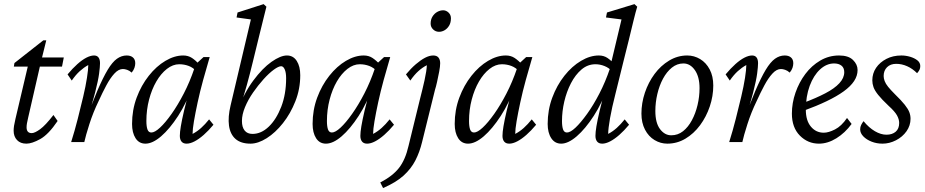

<svg xmlns="http://www.w3.org/2000/svg" viewBox="-20 -697 4538 942"><path d="M262.7 -103.5Q217.8 -37.1 177.2 -14.6Q136.7 7.8 109.4 7.8Q80.1 7.8 63.5 -9.8Q46.9 -27.3 46.9 -55.7Q46.9 -66.4 48.8 -79.6Q50.8 -92.8 55.7 -113.3L116.2 -370.1H47.9L50.8 -387.7L192.4 -499H207L180.7 -392.6L118.2 -120.1Q114.3 -102.5 112.3 -92.3Q110.4 -82 110.4 -72.3Q110.4 -43.9 135.7 -43.9Q150.4 -43.9 176.8 -63Q203.1 -82 242.2 -132.8ZM146.5 -370.1 157.2 -415H293L284.2 -370.1Z M583 -358.4Q561.5 -358.4 541 -335.9Q520.5 -313.5 501.5 -277.8Q482.4 -242.2 463.9 -201.2Q436.5 -144.5 418.5 -87.9Q400.4 -31.2 393.6 0H329.1Q346.7 -55.7 361.3 -113.3Q376 -170.9 388.2 -222.7Q400.4 -274.4 406.7 -315.4Q413.1 -356.4 413.1 -377.9Q391.6 -366.2 371.6 -348.1Q351.6 -330.1 332 -301.8L311.5 -332Q335.9 -361.3 359.4 -382.3Q382.8 -403.3 403.8 -414.1Q424.8 -424.8 441.4 -424.8Q456.1 -424.8 463.4 -415Q470.7 -405.3 470.7 -386.7Q470.7 -370.1 466.3 -336.4Q461.9 -302.7 446.8 -243.7Q431.6 -184.6 399.4 -87.9H394.5Q429.7 -186.5 457.5 -251.5Q485.4 -316.4 508.3 -354.5Q531.2 -392.6 553.7 -408.7Q576.2 -424.8 601.6 -424.8Q621.1 -424.8 632.3 -415Q643.6 -405.3 643.6 -386.7Q643.6 -376 639.6 -364.3Q635.7 -352.5 626 -340.8Q615.2 -350.6 603.5 -354.5Q591.8 -358.4 583 -358.4Z M693.4 7.8Q662.1 7.8 645 -19Q627.9 -45.9 627.9 -88.9Q627.9 -157.2 650.4 -217.8Q672.9 -278.3 710 -325.2Q747.1 -372.1 791.5 -398.4Q835.9 -424.8 878.9 -424.8Q903.3 -424.8 921.9 -412.6Q940.4 -400.4 960 -378.9L944.3 -346.7Q927.7 -365.2 905.8 -373.5Q883.8 -381.8 859.4 -381.8Q828.1 -381.8 798.8 -358.9Q769.5 -335.9 747.1 -297.4Q724.6 -258.8 711.4 -208.5Q698.2 -158.2 698.2 -103.5Q698.2 -76.2 703.6 -61.5Q709 -46.9 722.7 -46.9Q739.3 -46.9 765.1 -70.8Q791 -94.7 821.8 -138.2Q852.5 -181.6 881.8 -238.3Q911.1 -294.9 933.6 -361.3L941.4 -382.8L978.5 -417H1008.8Q992.2 -361.3 976.6 -304.2Q960.9 -247.1 949.7 -194.8Q938.5 -142.6 931.6 -102.5Q924.8 -62.5 924.8 -40Q947.3 -51.8 966.8 -69.3Q986.3 -86.9 1005.9 -111.3L1027.3 -85Q1002.9 -55.7 979.5 -35.2Q956.1 -14.6 934.6 -3.4Q913.1 7.8 895.5 7.8Q878.9 7.8 870.6 -2.4Q862.3 -12.7 862.3 -30.3Q862.3 -47.9 867.2 -77.6Q872.1 -107.4 883.3 -155.3Q894.5 -203.1 916 -277.3H925.8Q895.5 -192.4 854 -128.4Q812.5 -64.5 770.5 -28.3Q728.5 7.8 693.4 7.8Z M1167 -103.5Q1167 -73.2 1180.2 -56.6Q1193.4 -40 1218.8 -40Q1261.7 -40 1298.8 -75.7Q1335.9 -111.3 1359.9 -173.3Q1383.8 -235.4 1383.8 -313.5Q1383.8 -340.8 1377 -356.4Q1370.1 -372.1 1359.4 -372.1Q1346.7 -372.1 1323.2 -355Q1299.8 -337.9 1272.9 -308.1Q1246.1 -278.3 1221.7 -243.2Q1197.3 -208 1182.1 -171.4Q1167 -134.8 1167 -103.5ZM1111.3 -179.7 1210.9 -601.6 1140.6 -611.3 1145.5 -635.7 1273.4 -676.8 1287.1 -664.1Q1281.2 -638.7 1274.4 -613.3Q1267.6 -587.9 1262.7 -565.9Q1257.8 -543.9 1252.9 -526.4L1220.7 -394.5Q1206.1 -334 1190.9 -279.3Q1175.8 -224.6 1152.3 -153.3H1144.5Q1177.7 -241.2 1222.7 -301.8Q1267.6 -362.3 1312 -393.6Q1356.4 -424.8 1387.7 -424.8Q1418.9 -424.8 1436 -397.9Q1453.1 -371.1 1453.1 -328.1Q1453.1 -260.7 1429.2 -200.2Q1405.3 -139.6 1368.2 -92.8Q1331.1 -45.9 1288.6 -19Q1246.1 7.8 1209 7.8Q1162.1 7.8 1135.7 -15.1Q1109.4 -38.1 1103.5 -80.6Q1097.7 -123 1111.3 -179.7Z M1579.1 7.8Q1547.9 7.8 1530.8 -19Q1513.7 -45.9 1513.7 -88.9Q1513.7 -157.2 1536.1 -217.8Q1558.6 -278.3 1595.7 -325.2Q1632.8 -372.1 1677.2 -398.4Q1721.7 -424.8 1764.6 -424.8Q1789.1 -424.8 1807.6 -412.6Q1826.2 -400.4 1845.7 -378.9L1830.1 -346.7Q1813.5 -365.2 1791.5 -373.5Q1769.5 -381.8 1745.1 -381.8Q1713.9 -381.8 1684.6 -358.9Q1655.3 -335.9 1632.8 -297.4Q1610.4 -258.8 1597.2 -208.5Q1584 -158.2 1584 -103.5Q1584 -76.2 1589.4 -61.5Q1594.7 -46.9 1608.4 -46.9Q1625 -46.9 1650.9 -70.8Q1676.8 -94.7 1707.5 -138.2Q1738.3 -181.6 1767.6 -238.3Q1796.9 -294.9 1819.3 -361.3L1827.1 -382.8L1864.3 -417H1894.5Q1877.9 -361.3 1862.3 -304.2Q1846.7 -247.1 1835.4 -194.8Q1824.2 -142.6 1817.4 -102.5Q1810.5 -62.5 1810.5 -40Q1833 -51.8 1852.5 -69.3Q1872.1 -86.9 1891.6 -111.3L1913.1 -85Q1888.7 -55.7 1865.2 -35.2Q1841.8 -14.6 1820.3 -3.4Q1798.8 7.8 1781.2 7.8Q1764.6 7.8 1756.3 -2.4Q1748 -12.7 1748 -30.3Q1748 -47.9 1752.9 -77.6Q1757.8 -107.4 1769 -155.3Q1780.3 -203.1 1801.8 -277.3H1811.5Q1781.2 -192.4 1739.7 -128.4Q1698.2 -64.5 1656.2 -28.3Q1614.3 7.8 1579.1 7.8Z M2041 -212.9Q2052.7 -257.8 2063 -303.7Q2073.2 -349.6 2074.2 -377Q2052.7 -366.2 2032.7 -348.1Q2012.7 -330.1 1993.2 -301.8L1971.7 -332Q1996.1 -361.3 2020 -381.8Q2043.9 -402.3 2065.4 -413.6Q2086.9 -424.8 2105.5 -424.8Q2123 -424.8 2131.3 -414.6Q2139.6 -404.3 2139.6 -386.7Q2139.6 -371.1 2134.8 -345.7Q2129.9 -320.3 2124.5 -295.9Q2119.1 -271.5 2114.3 -256.8L2050.8 0Q2039.1 48.8 2018.1 89.8Q1997.1 130.9 1960 164.6Q1922.9 198.2 1859.4 225.6L1845.7 198.2Q1906.2 167 1937.5 127Q1968.8 86.9 1984.4 18.6ZM2133.8 -541Q2117.2 -541 2105 -552.7Q2092.8 -564.5 2092.8 -581.1Q2092.8 -601.6 2102.1 -616.2Q2111.3 -630.9 2125.5 -638.7Q2139.6 -646.5 2154.3 -646.5Q2168.9 -646.5 2180.7 -635.3Q2192.4 -624 2192.4 -607.4Q2192.4 -585.9 2183.6 -571.3Q2174.8 -556.6 2161.6 -548.8Q2148.4 -541 2133.8 -541Z M2276.4 7.8Q2245.1 7.8 2228 -19Q2210.9 -45.9 2210.9 -88.9Q2210.9 -157.2 2233.4 -217.8Q2255.9 -278.3 2293 -325.2Q2330.1 -372.1 2374.5 -398.4Q2418.9 -424.8 2461.9 -424.8Q2486.3 -424.8 2504.9 -412.6Q2523.4 -400.4 2543 -378.9L2527.3 -346.7Q2510.7 -365.2 2488.8 -373.5Q2466.8 -381.8 2442.4 -381.8Q2411.1 -381.8 2381.8 -358.9Q2352.5 -335.9 2330.1 -297.4Q2307.6 -258.8 2294.4 -208.5Q2281.2 -158.2 2281.2 -103.5Q2281.2 -76.2 2286.6 -61.5Q2292 -46.9 2305.7 -46.9Q2322.3 -46.9 2348.1 -70.8Q2374 -94.7 2404.8 -138.2Q2435.5 -181.6 2464.8 -238.3Q2494.1 -294.9 2516.6 -361.3L2524.4 -382.8L2561.5 -417H2591.8Q2575.2 -361.3 2559.6 -304.2Q2543.9 -247.1 2532.7 -194.8Q2521.5 -142.6 2514.6 -102.5Q2507.8 -62.5 2507.8 -40Q2530.3 -51.8 2549.8 -69.3Q2569.3 -86.9 2588.9 -111.3L2610.4 -85Q2585.9 -55.7 2562.5 -35.2Q2539.1 -14.6 2517.6 -3.4Q2496.1 7.8 2478.5 7.8Q2461.9 7.8 2453.6 -2.4Q2445.3 -12.7 2445.3 -30.3Q2445.3 -47.9 2450.2 -77.6Q2455.1 -107.4 2466.3 -155.3Q2477.5 -203.1 2499 -277.3H2508.8Q2478.5 -192.4 2437 -128.4Q2395.5 -64.5 2353.5 -28.3Q2311.5 7.8 2276.4 7.8Z M2733.4 7.8Q2702.1 7.8 2684.6 -19Q2667 -45.9 2667 -88.9Q2667 -157.2 2689.5 -217.8Q2711.9 -278.3 2749 -325.2Q2786.1 -372.1 2830.6 -398.4Q2875 -424.8 2918 -424.8Q2942.4 -424.8 2960.4 -412.6Q2978.5 -400.4 2997.1 -378.9L2983.4 -346.7Q2967.8 -364.3 2945.8 -373Q2923.8 -381.8 2901.4 -381.8Q2863.3 -381.8 2833 -356Q2802.7 -330.1 2781.2 -288.6Q2759.8 -247.1 2748.5 -198.7Q2737.3 -150.4 2737.3 -103.5Q2737.3 -76.2 2742.7 -61.5Q2748 -46.9 2761.7 -46.9Q2778.3 -46.9 2803.7 -70.8Q2829.1 -94.7 2860.4 -138.2Q2891.6 -181.6 2920.9 -238.3Q2950.2 -294.9 2972.7 -361.3L2976.6 -380.9L3029.3 -601.6L2953.1 -611.3L2958 -635.7L3092.8 -676.8L3106.4 -664.1Q3098.6 -638.7 3087.9 -594.7Q3077.1 -550.8 3064.9 -500Q3052.7 -449.2 3040 -400.4L2999 -234.4Q2982.4 -169.9 2973.1 -117.7Q2963.9 -65.4 2963.9 -40Q2986.3 -51.8 3005.9 -69.3Q3025.4 -86.9 3044.9 -111.3L3066.4 -85Q3042 -55.7 3018.6 -35.2Q2995.1 -14.6 2973.6 -3.4Q2952.1 7.8 2934.6 7.8Q2918 7.8 2909.7 -2.4Q2901.4 -12.7 2901.4 -30.3Q2901.4 -47.9 2906.2 -77.6Q2911.1 -107.4 2922.4 -155.3Q2933.6 -203.1 2955.1 -277.3H2964.8Q2934.6 -192.4 2893.1 -128.4Q2851.6 -64.5 2809.6 -28.3Q2767.6 7.8 2733.4 7.8Z M3253.9 7.8Q3220.7 7.8 3191.4 -9.8Q3162.1 -27.3 3144.5 -61Q3127 -94.7 3127 -139.6Q3127 -191.4 3144 -242.2Q3161.1 -293 3191.4 -334Q3221.7 -375 3263.2 -399.9Q3304.7 -424.8 3351.6 -424.8Q3385.7 -424.8 3415 -407.2Q3444.3 -389.6 3461.9 -356.4Q3479.5 -323.2 3479.5 -277.3Q3479.5 -225.6 3462.4 -174.8Q3445.3 -124 3414.6 -82.5Q3383.8 -41 3342.8 -16.6Q3301.8 7.8 3253.9 7.8ZM3273.4 -33.2Q3305.7 -33.2 3331.1 -53.2Q3356.4 -73.2 3374.5 -106.9Q3392.6 -140.6 3402.3 -181.6Q3412.1 -222.7 3412.1 -264.6Q3412.1 -320.3 3389.2 -353Q3366.2 -385.7 3333 -385.7Q3301.8 -385.7 3276.4 -365.2Q3251 -344.7 3232.9 -311Q3214.8 -277.3 3205.1 -235.8Q3195.3 -194.3 3195.3 -152.3Q3195.3 -93.8 3218.3 -63.5Q3241.2 -33.2 3273.4 -33.2Z M3811.5 -358.4Q3790 -358.4 3769.5 -335.9Q3749 -313.5 3730 -277.8Q3710.9 -242.2 3692.4 -201.2Q3665 -144.5 3647 -87.9Q3628.9 -31.2 3622.1 0H3557.6Q3575.2 -55.7 3589.8 -113.3Q3604.5 -170.9 3616.7 -222.7Q3628.9 -274.4 3635.3 -315.4Q3641.6 -356.4 3641.6 -377.9Q3620.1 -366.2 3600.1 -348.1Q3580.1 -330.1 3560.5 -301.8L3540 -332Q3564.5 -361.3 3587.9 -382.3Q3611.3 -403.3 3632.3 -414.1Q3653.3 -424.8 3669.9 -424.8Q3684.6 -424.8 3691.9 -415Q3699.2 -405.3 3699.2 -386.7Q3699.2 -370.1 3694.8 -336.4Q3690.4 -302.7 3675.3 -243.7Q3660.2 -184.6 3627.9 -87.9H3623Q3658.2 -186.5 3686 -251.5Q3713.9 -316.4 3736.8 -354.5Q3759.8 -392.6 3782.2 -408.7Q3804.7 -424.8 3830.1 -424.8Q3849.6 -424.8 3860.8 -415Q3872.1 -405.3 3872.1 -386.7Q3872.1 -376 3868.2 -364.3Q3864.3 -352.5 3854.5 -340.8Q3843.8 -350.6 3832 -354.5Q3820.3 -358.4 3811.5 -358.4Z M3998 7.8Q3943.4 7.8 3904.3 -31.7Q3865.2 -71.3 3865.2 -139.6Q3865.2 -191.4 3882.8 -242.2Q3900.4 -293 3931.2 -334Q3961.9 -375 4004.4 -399.9Q4046.9 -424.8 4096.7 -424.8Q4142.6 -424.8 4165 -402.8Q4187.5 -380.9 4187.5 -353.5Q4187.5 -325.2 4170.4 -299.3Q4153.3 -273.4 4119.6 -249Q4085.9 -224.6 4036.1 -200.7Q3986.3 -176.8 3921.9 -153.3V-192.4Q3984.4 -215.8 4029.3 -239.3Q4074.2 -262.7 4098.1 -288.6Q4122.1 -314.5 4122.1 -342.8Q4122.1 -364.3 4108.4 -375Q4094.7 -385.7 4072.3 -385.7Q4035.2 -385.7 4003.4 -356.4Q3971.7 -327.1 3952.6 -275.9Q3933.6 -224.6 3933.6 -158.2Q3933.6 -105.5 3958.5 -75.7Q3983.4 -45.9 4021.5 -45.9Q4044.9 -45.9 4076.7 -62Q4108.4 -78.1 4135.7 -118.2L4158.2 -88.9Q4126 -44.9 4083.5 -18.6Q4041 7.8 3998 7.8Z M4309.6 7.8Q4281.2 7.8 4256.3 -2Q4231.4 -11.7 4215.8 -27.8Q4200.2 -43.9 4200.2 -62.5Q4200.2 -74.2 4205.1 -84Q4210 -93.8 4216.8 -102.5Q4243.2 -70.3 4272.5 -53.2Q4301.8 -36.1 4329.1 -36.1Q4357.4 -36.1 4374.5 -50.8Q4391.6 -65.4 4391.6 -93.8Q4391.6 -111.3 4380.9 -130.9Q4370.1 -150.4 4339.8 -177.7Q4305.7 -210 4288.6 -231.4Q4271.5 -252.9 4265.6 -269.5Q4259.8 -286.1 4259.8 -302.7Q4259.8 -336.9 4278.3 -364.3Q4296.9 -391.6 4329.1 -408.2Q4361.3 -424.8 4402.3 -424.8Q4423.8 -424.8 4445.3 -418.5Q4466.8 -412.1 4481 -400.9Q4495.1 -389.6 4495.1 -373Q4495.1 -362.3 4491.2 -354.5Q4487.3 -346.7 4479.5 -337.9Q4457 -360.4 4430.7 -372.1Q4404.3 -383.8 4377 -383.8Q4348.6 -383.8 4332 -367.2Q4315.4 -350.6 4315.4 -324.2Q4315.4 -312.5 4320.3 -299.3Q4325.2 -286.1 4337.4 -271Q4349.6 -255.9 4370.1 -235.4Q4402.3 -204.1 4418.9 -183.1Q4435.5 -162.1 4441.4 -146.5Q4447.3 -130.9 4447.3 -114.3Q4447.3 -81.1 4427.7 -53.2Q4408.2 -25.4 4376 -8.8Q4343.8 7.8 4309.6 7.8Z"/></svg>

Font: Crimson Pro ExtraLight Light
Style: Italic
Weight: 300
Italic angle: -12°
Version: Version 1.002